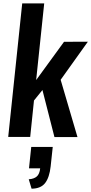

<svg xmlns="http://www.w3.org/2000/svg" viewBox="-20 -831 553 1164"><path d="M171.4 313 154.3 255.9Q186 253.9 203.1 238.8Q220.2 223.6 223.6 189.5H155.8L169.4 59.6H299.8L287.1 177.7Q279.8 244.6 253.7 278.6Q227.5 312.5 171.4 313ZM29.8 -1 114.7 -810.5H248L199.2 -345.7L368.2 -577.6L512.7 -578.1L347.7 -347.2L449.7 0H310.1L237.3 -285.2L186 -221.7L163.1 -1Z"/></svg>

Font: Oswald
Style: Medium
Weight: 500
Designer: Vernon Adams
Foundry: Vernon Adams
Version: 3.0; ttfautohint (v0.94.23-7a4d-dirty) -l 8 -r 50 -G 150 -x 